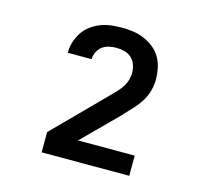

<svg xmlns="http://www.w3.org/2000/svg" viewBox="-82 -936 763 707"><g transform="rotate(15 300.0 -583.0)"><path d="M133 -323V-400L321 -590Q332 -601 342.5 -612Q353 -623 361.5 -635.5Q370 -648 374.5 -662.5Q379 -677 379 -692Q379 -707 374 -722Q369 -737 357.5 -747.5Q346 -758 331 -762Q316 -766 300 -766Q286 -766 272 -763Q258 -760 246.5 -751.5Q235 -743 228.5 -729.5Q222 -716 222 -702Q222 -702 222 -702Q222 -702 222 -702H131Q131 -702 131 -702Q131 -702 131 -703Q131 -723 137 -743Q143 -763 154.5 -780.5Q166 -798 183 -810.5Q200 -823 219 -830.5Q238 -838 259 -840.5Q280 -843 300 -843Q322 -843 343.5 -840Q365 -837 385 -828.5Q405 -820 422 -806.5Q439 -793 450 -774.5Q461 -756 465.5 -734.5Q470 -713 470 -692Q470 -669 464 -647Q458 -625 446 -606Q434 -587 418.5 -570Q403 -553 387 -537V-536L386 -535L251 -400H467V-323Z"/></g></svg>

Font: Iosevka SS04 Extended
Style: Bold
Weight: 700
Width: 7
Monospace: yes
Designer: Belleve Invis
Foundry: Belleve Invis
Version: Version 19.0.0; ttfautohint (v1.8.4)